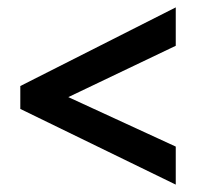

<svg xmlns="http://www.w3.org/2000/svg" viewBox="-20 -619 533 520"><path d="M456 -119 35 -324V-386L456 -599V-495L165 -356L456 -222Z"/></svg>

Font: Noto Sans Lao Looped Condensed SemiBold
Style: Regular
Weight: 600
Width: 3
Designer: Mark Frömberg, Ben Mitchell
Foundry: The Fontpad Ltd
Version: Version 1.002; ttfautohint (v1.8.4.7-5d5b)